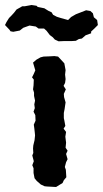

<svg xmlns="http://www.w3.org/2000/svg" viewBox="-73 -733 411 767"><path d="M61 -42V-61L56 -73L62 -89L56 -112L60 -122L59 -140L60 -152L65 -173L67 -192L66 -203L64 -221L62 -235L69 -251L68 -273L61 -287L66 -301L64 -316L67 -331L63 -350V-363L59 -376L61 -392L62 -415L55 -424L62 -438L68 -452L59 -483L73 -495L89 -504L101 -507L127 -508L144 -509L159 -507L173 -492L184 -480L189 -453L187 -435L189 -417L187 -402L181 -390L190 -376L182 -358L183 -345L189 -324L187 -311L185 -297L182 -282V-261L184 -252L188 -230L181 -219L191 -206L188 -187L191 -163L189 -143L197 -131L191 -118L197 -97L191 -85L186 -66L190 -55L192 -25L182 -13L177 -2L151 14L114 12L105 11L90 4L74 -10L65 -21ZM126 -593 113 -610 103 -619H81L70 -627L45 -631L20 -622L6 -611L-20 -606L-31 -608L-35 -614L-53 -633L-47 -645L-37 -661L-28 -670L-17 -682L-7 -695L16 -708H26L53 -713L73 -710L78 -705L104 -700L120 -690L133 -684L139 -674L154 -666L170 -661L199 -653L211 -665L230 -676L248 -683L271 -692L288 -689L298 -680L302 -664L315 -653L318 -633L304 -619L291 -607V-600L269 -592L254 -579L242 -577L230 -570L214 -569H184L161 -568L146 -575L138 -584Z"/></svg>

Font: Winky Rough Medium
Style: Regular
Weight: 500
Designer: Simon Atzbach
Foundry: typofactur
Version: Version 1.206; ttfautohint (v1.8.4.7-5d5b)